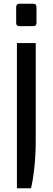

<svg xmlns="http://www.w3.org/2000/svg" viewBox="-20 -764 280 1021"><path d="M83 -625Q66 -625 66 -642V-726Q66 -744 83 -744H158Q166 -744 170 -739Q174 -734 174 -726V-642Q174 -625 158 -625ZM70 237V-535H170V-13Q170 56 163 123.5Q156 191 145 237Z"/></svg>

Font: Exo Thin Medium
Style: Regular
Weight: 500
Version: Version 2.000